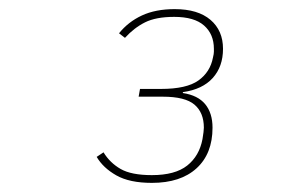

<svg xmlns="http://www.w3.org/2000/svg" viewBox="-20 -724 640 421"><path d="M333 -529Q389 -529 415 -547.5Q441 -566 447 -598Q449 -606 449 -610.5Q449 -615 449 -617Q449 -649 427.5 -668Q406 -687 362 -687Q322 -687 298 -675Q274 -663 254 -641L241 -651Q261 -676 291 -690Q321 -704 363 -704Q414 -704 441.5 -680.5Q469 -657 469 -617Q469 -578 446.5 -553Q424 -528 381 -522V-520Q414 -515 430 -495.5Q446 -476 446 -444Q446 -387 411 -355Q376 -323 313 -323Q264 -323 235 -339.5Q206 -356 192 -380L207 -390Q221 -367 244.5 -353.5Q268 -340 313 -340Q364 -340 390.5 -361Q417 -382 424 -419Q427 -437 427 -444Q427 -477 406.5 -494.5Q386 -512 337 -512H284L287 -529Z"/></svg>

Font: IBM Plex Mono Thin
Style: Italic
Weight: 100
Italic angle: -9°
Monospace: yes
Designer: Mike Abbink, Paul van der Laan, Pieter van Rosmalen
Foundry: Bold Monday
Version: Version 2.3